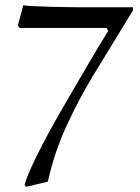

<svg xmlns="http://www.w3.org/2000/svg" viewBox="-20 -714 540 742"><path d="M494 -686V-674L340 -422Q282 -326 235.5 -224Q189 -122 165 -12L81 8L75 0Q84 -31 103 -72Q122 -113 145.5 -158Q169 -203 193.5 -246.5Q218 -290 238 -324Q238 -324 248.5 -342Q259 -360 276.5 -390Q294 -420 315 -456Q336 -492 357.5 -528Q379 -564 398 -594L392 -606H56L49 -615L70 -694Q77 -692 104.5 -690.5Q132 -689 168 -688Q204 -687 236.5 -686.5Q269 -686 286 -686Z"/></svg>

Font: Aref Ruqaa Ink
Style: Regular
Weight: 400
Designer: Abdullah Aref
Version: Version 1.005